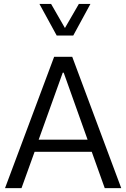

<svg xmlns="http://www.w3.org/2000/svg" viewBox="-20 -969 650 989"><path d="M272 -786.1H357.4L445.8 -948.7H386.2L314.5 -824.7L243.2 -948.7H183.1ZM452.6 -187 519.5 0H604.5L352.1 -676.3H258.8L5.9 0H90.8L158.2 -187ZM308.1 -594.7 431.2 -249.5H179.2L303.2 -594.7Z"/></svg>

Font: Estedad Regular
Style: Regular
Weight: 400
Designer: Amin Abedi
Version: Version 7.3